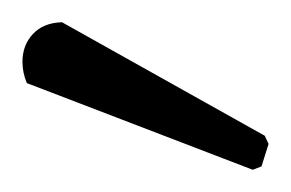

<svg xmlns="http://www.w3.org/2000/svg" viewBox="-20 -700 259 171"><path d="M212.9 -551.8 205.1 -548.8 3.9 -626Q0 -635.3 0 -645Q0 -659.7 9.3 -669.7Q18.6 -679.7 35.2 -680.2L215.8 -579.1L219.2 -571.8Z"/></svg>

Font: Quattrocento Roman
Style: Regular
Weight: 400
Designer: Pablo Impallari
Foundry: Pablo Impallari. www.impallari.com Igino Marini. www.ikern.com
Version: Version 1.000